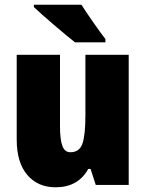

<svg xmlns="http://www.w3.org/2000/svg" viewBox="-20 -786 618 816"><path d="M527 0H387L365 -68H355Q312 10 216 10Q141 10 96 -42.5Q51 -95 51 -193V-553H235V-250Q235 -193 245 -166Q255 -139 279 -139Q318 -139 330.5 -176Q343 -213 343 -296V-553H527ZM428 -620V-606H299Q268 -630 209.5 -680Q151 -730 124 -756V-766H326Q345 -736 375 -693Q405 -650 428 -620Z"/></svg>

Font: Noto Sans Display Black Narrow
Style: Regular
Weight: 900
Width: 4
Designer: Monotype Design team
Foundry: Monotype Imaging Inc.
Version: Version 1.000